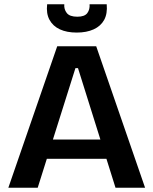

<svg xmlns="http://www.w3.org/2000/svg" viewBox="-20 -876 716 896"><path d="M19 0 247 -660H429L657 0H519L344 -558H332L156 0ZM140 -135V-225H553V-135ZM200 -856H280Q278 -833 291.5 -815.5Q305 -798 341 -798Q375 -798 387.5 -815Q400 -832 398 -856H478Q482 -812 466 -783Q450 -754 417 -739Q384 -724 338 -724Q292 -724 259.5 -739Q227 -754 211 -783.5Q195 -813 200 -856Z"/></svg>

Font: Bricolage Grotesque 28pt SemiBold
Style: Regular
Weight: 600
Version: Version 1.001;gftools[0.9.33.dev8+g029e19f]